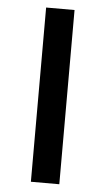

<svg xmlns="http://www.w3.org/2000/svg" viewBox="-52 -739 424 774"><g transform="rotate(5 160.0 -352.5)"><path d="M103 0V-705H218V0Z"/></g></svg>

Font: Nunito Sans 10pt Expanded SemiBold
Style: Regular
Weight: 600
Width: 7
Designer: Vernon Adams
Foundry: Vernon Adams
Version: Version 3.101;gftools[0.9.27]